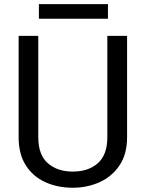

<svg xmlns="http://www.w3.org/2000/svg" viewBox="-20 -881 688 911"><path d="M489.3 -710.9H583V-230Q583 -149.9 547.4 -96.7Q511.7 -43.5 452.9 -16.8Q394 9.8 325.2 9.8Q252.9 9.8 194.6 -16.8Q136.2 -43.5 102.3 -96.7Q68.4 -149.9 68.4 -230V-710.9H161.6V-230Q161.6 -146.5 206.8 -106.7Q252 -66.9 325.2 -66.9Q399.4 -66.9 444.3 -106.7Q489.3 -146.5 489.3 -230ZM492.2 -861.3V-792H164.6V-861.3Z"/></svg>

Font: Vazirmatn RD FD
Style: Regular
Weight: 400
Designer: Saber Rastikerdar
Foundry: Saber Rastikerdar
Version: Version 33.003